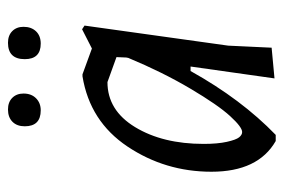

<svg xmlns="http://www.w3.org/2000/svg" viewBox="-132 -554 694 469"><g transform="rotate(-90 214.5 -320.0)"><path d="M181 -647Q199 -647 209.5 -636.5Q220 -626 220 -609Q220 -590 208.5 -578.5Q197 -567 179 -567Q140 -567 140 -606Q140 -625 151 -636Q162 -647 181 -647ZM344 -647Q362 -647 372.5 -636.5Q383 -626 383 -609Q383 -590 372 -578.5Q361 -567 342 -567Q304 -567 304 -606Q304 -647 344 -647ZM262 -465H267L330 -442L377 -466L386 -460L337 -109L332 -3L257 4L286 -201H275Q206 -77 119 7H104Q29 -36 29 -150Q29 -263 90.5 -355Q152 -447 262 -465ZM97 -169Q97 -135 102 -112.5Q107 -90 113 -82.5Q119 -75 126 -75Q138 -75 165 -104.5Q192 -134 232 -201.5Q272 -269 307 -353L308 -358L309 -382L248 -404Q179 -404 138 -336.5Q97 -269 97 -169Z"/></g></svg>

Font: Alegreya Sans
Style: Italic
Weight: 400
Italic angle: -7°
Designer: Juan Pablo del Peral
Foundry: Huerta Tipografica
Version: Version 2.007